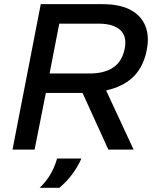

<svg xmlns="http://www.w3.org/2000/svg" viewBox="-20 -720 740 924"><path d="M40.2 0 176.2 -700H473.6Q556.1 -700 607.4 -672.8Q658.7 -645.7 679.1 -596.2Q699.6 -546.7 686.3 -480.1Q673.8 -412.4 636 -366Q598.1 -319.7 531.1 -296.2Q464.2 -272.6 363.1 -272.6H200.6L146.5 0ZM218.6 -366.4H412.4Q481.9 -366.4 524.7 -395.1Q567.4 -423.7 579.8 -484.5Q592.4 -544.7 558.8 -575.5Q525.3 -606.2 454.2 -606.2H265.2ZM501.5 0 372.5 -283 480.9 -305.8 623 0ZM171.1 183.7Q203.6 152.5 223.8 117.1Q243.9 81.7 254.7 43H371.6Q355.3 80.7 329 116.6Q302.6 152.5 266 183.7Z"/></svg>

Font: REM Medium
Style: Italic
Weight: 500
Italic angle: -11°
Designer: Octavio Pardo
Foundry: Ashler Design
Version: Version 1.005;gftools[0.9.28]